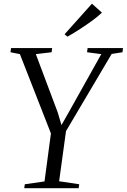

<svg xmlns="http://www.w3.org/2000/svg" viewBox="-20 -998 672 1018"><path d="M108.5 0 111.5 -21 216 -36 250 -290.5 85.5 -711 35.5 -721 38.5 -743H256.5L253.5 -721L170 -711L285.5 -403.5L306 -335L346 -405.5L517 -711L441.5 -721L444.5 -743H632L629.5 -721L572 -712L330 -303L293.5 -37L400 -21L397 0ZM337.5 -803.5 322.5 -816.5 467.5 -978.5 520.5 -931Q499 -910.5 469 -888.5Q439 -866.5 405 -844.5Q371 -822.5 337.5 -803.5Z"/></svg>

Font: Merriweather 120pt Light
Style: Italic
Weight: 300
Italic angle: -7.8°
Version: Version 2.101